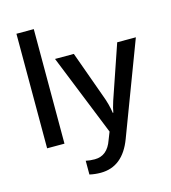

<svg xmlns="http://www.w3.org/2000/svg" viewBox="-132 -815 1023 1146"><g transform="rotate(-15 379.5 -242.0)"><path d="M183.5 -707.8V0H76.3V-707.8Z M348.3 224Q312.9 224 279.6 216.4V131.4Q304.3 137 334.7 137Q412.5 137 443.4 47.5L462.1 0L259.9 -503H376.1L478.8 -217.9Q502 -157.2 509.6 -103.1H513.1Q516.7 -128.4 530.3 -170.6Q544 -212.8 644.1 -503H759.4L544 66.7Q485.3 224 348.3 224Z"/></g></svg>

Font: Khula Semibold
Style: Regular
Weight: 600
Designer: Erin McLaughlin, Steve Matteson
Version: Version 1.000;PS 1.0;hotconv 1.0.72;makeotf.lib2.5.5900; ttf